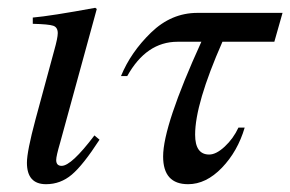

<svg xmlns="http://www.w3.org/2000/svg" viewBox="-20 -461 744 492"><path d="M222 -114 235 -103Q193 -38 164 -13.5Q135 11 98 11Q49 11 49 -44Q49 -73 71 -155L119 -332Q128 -364 128 -376Q128 -391 116.5 -395Q105 -399 64 -400V-416Q110 -420 224 -441L228 -438L134 -95Q124 -61 124 -51Q124 -36 138 -36Q163 -36 222 -114Z M704 -428 683 -354H550Q480 -195 480 -116Q480 -65 516 -65Q534 -65 556 -85.5Q578 -106 591 -134H607Q589 -73 548.5 -31Q508 11 462 11Q398 11 398 -60Q398 -139 496 -354H435Q355 -354 306 -266H290Q315 -327 367 -377.5Q419 -428 486 -428Z"/></svg>

Font: STIX
Style: Italic
Weight: 400
Italic angle: -16.33°
Designer: MicroPress Inc., with final additions and corrections provided by Coen Hoffman, Elsevier (retired)
Version: Version 1.1.1